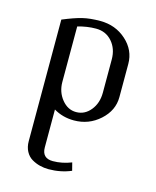

<svg xmlns="http://www.w3.org/2000/svg" viewBox="-93 -450 583 716"><g transform="rotate(15 198.0 -92.0)"><path d="M64 118.2V-351.1Q108.4 -369.6 137.5 -376.7Q166.5 -383.8 206.1 -383.8Q265.1 -383.8 306.6 -346.4Q348.1 -309.1 348.1 -255.9V-127.9Q348.1 -76.2 305.9 -38.1Q263.7 0 206.1 0Q163.1 0 127.9 -21V125Q127.9 167 169.9 167Q205.1 167 241.2 152.8L249 183.1Q208.5 200.2 162.1 200.2Q144.5 200.2 128.2 196Q111.8 191.9 96.9 183.1Q82 174.3 73 157.5Q64 140.6 64 118.2ZM127.9 -127.9Q127.9 -88.9 150.9 -60.5Q173.8 -32.2 206.1 -32.2Q239.3 -32.2 261.7 -59.8Q284.2 -87.4 284.2 -127.9V-255.9Q284.2 -297.4 260.3 -324.7Q236.3 -352.1 198.2 -352.1Q164.1 -352.1 127.9 -341.8Z"/></g></svg>

Font: Gawaa
Style: Regular
Weight: 400
Designer: T. Christopher White
Version: Version 1.0